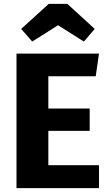

<svg xmlns="http://www.w3.org/2000/svg" viewBox="-20 -969 566 989"><path d="M146 -755 89 -820 231 -949H327L468 -820L412 -755L279 -839ZM490 -693 473 -576H229V-410H442V-295H229V-118H490V0H65V-693Z"/></svg>

Font: Fira Sans
Style: Bold
Weight: 700
Designer: bBox Type GmbH & Carrois Corporate GbR & Edenspiekermann AG
Foundry: bBox Type GmbH & Carrois Corporate GbR & Edenspiekermann AG
Version: Version 4.301;PS 004.301;hotconv 1.0.88;makeotf.lib2.5.64775